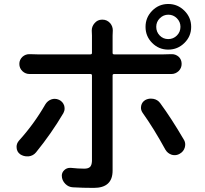

<svg xmlns="http://www.w3.org/2000/svg" viewBox="-20 -876 1008 945"><path d="M749 -744.1Q749 -718.8 766.1 -701.2Q783.2 -683.6 808.1 -683.6Q833 -683.6 850.6 -701.2Q868.2 -718.8 868.2 -744.1Q868.2 -768.6 850.6 -786.1Q833 -803.7 808.6 -803.7Q784.2 -803.7 766.6 -786.1Q749 -768.6 749 -744.1ZM887.7 -664.6Q854.5 -631.8 808.1 -631.8Q761.7 -631.8 729 -664.6Q696.3 -697.3 696.3 -743.7Q696.3 -790 729 -823.2Q761.7 -856.4 808.1 -856.4Q854.5 -856.4 887.7 -823.2Q920.9 -790 920.9 -743.7Q920.9 -697.3 887.7 -664.6ZM203.1 -362.3Q213.9 -379.9 232.4 -386.7Q241.2 -389.6 249 -389.6Q259.8 -389.6 270.5 -384.8Q289.1 -376 295.9 -356.4Q297.9 -348.6 297.9 -341.8Q297.9 -330.1 292 -319.3Q233.4 -219.7 157.2 -126Q143.6 -109.4 121.1 -106.4Q117.2 -106.4 113.3 -106.4Q95.7 -106.4 80.1 -116.2Q61.5 -128.9 61.5 -153.3Q61.5 -169.9 73.2 -183.6Q147.5 -265.6 203.1 -362.3ZM786.1 -511.7H542Q534.2 -511.7 534.2 -504.9V-36.1Q534.2 48.8 441.4 48.8Q387.7 48.8 338.9 45.9Q317.4 44.9 301.8 29.3Q284.2 11.7 284.2 -11.7Q284.2 -27.3 296.9 -39.1Q308.6 -49.8 324.2 -49.8Q327.1 -49.8 329.1 -49.8Q365.2 -45.9 394.5 -45.9Q414.1 -45.9 422.9 -54.2Q431.6 -62.5 432.6 -83V-504.9Q432.6 -511.7 424.8 -511.7H165Q146.5 -511.7 127.9 -511.7Q127 -511.7 126 -511.7Q105.5 -511.7 90.8 -525.4Q75.2 -540 75.2 -561.5Q75.2 -582 90.8 -596.7Q105.5 -609.4 124 -609.4Q126 -609.4 127.9 -609.4Q147.5 -608.4 164.1 -608.4H424.8Q432.6 -608.4 432.6 -615.2V-701.2L431.6 -725.6Q431.6 -746.1 445.3 -761.7Q460 -779.3 482.4 -779.3H484.4Q506.8 -779.3 522.5 -761.7Q535.2 -746.1 535.2 -726.6L534.2 -700.2V-615.2Q534.2 -608.4 542 -608.4H785.2Q802.7 -608.4 822.3 -609.4Q824.2 -609.4 826.2 -609.4Q844.7 -609.4 859.4 -596.7Q874 -583 874 -561.5Q874 -541 859.4 -526.4Q843.8 -511.7 823.2 -511.7Q823.2 -511.7 822.3 -511.7Q809.6 -511.7 786.1 -511.7ZM681.6 -321.3Q673.8 -333 673.8 -345.7Q673.8 -350.6 674.8 -355.5Q678.7 -374 695.3 -383.8Q708 -390.6 722.7 -390.6Q728.5 -390.6 734.4 -389.6Q755.9 -385.7 768.6 -368.2Q823.2 -293.9 883.8 -190.4Q891.6 -178.7 891.6 -165Q891.6 -158.2 889.6 -150.4Q883.8 -129.9 864.3 -119.1Q852.5 -112.3 839.8 -112.3Q832 -112.3 825.2 -114.3Q804.7 -121.1 793.9 -139.6Q737.3 -243.2 681.6 -321.3Z"/></svg>

Font: Gen Jyuu Gothic P Medium
Style: Regular
Weight: 500
Designer: [Source Han Sans]
Ryoko NISHIZUKA  (kana & ideographs); Paul D. Hunt (Latin, Greek & Cyrillic); Wenlong ZHANG  (bopomofo
Version: Version 1.002.20150607